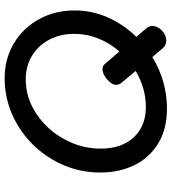

<svg xmlns="http://www.w3.org/2000/svg" viewBox="24 -776 740 828"><g transform="rotate(-90 394.0 -362.0)"><path d="M685 -102Q696 -89 696 -75Q696 -53 676.5 -34Q657 -15 634 -15Q613 -15 601 -29L562 -75Q458 -12 340 -12Q251 -12 189 -50Q127 -88 95.5 -153Q64 -218 64 -300Q64 -411 120 -506Q176 -601 269.5 -656.5Q363 -712 471 -712Q553 -712 619.5 -673Q686 -634 724.5 -565Q763 -496 763 -410Q763 -335 732.5 -266.5Q702 -198 649 -144ZM502 -147 451 -208Q442 -219 442 -231Q442 -250 465.5 -270Q489 -290 510 -290Q523 -290 530 -282L586 -217Q622 -258 642 -308Q662 -358 662 -411Q662 -472 637 -519.5Q612 -567 567.5 -594Q523 -621 466 -621Q386 -621 317 -575Q248 -529 207.5 -454.5Q167 -380 167 -298Q167 -208 215.5 -155.5Q264 -103 346 -103Q428 -103 502 -147Z"/></g></svg>

Font: Mali Medium
Style: Italic
Weight: 500
Italic angle: -10°
Version: Version 1.000; ttfautohint (v1.6)